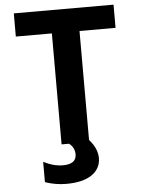

<svg xmlns="http://www.w3.org/2000/svg" viewBox="-62 -780 772 1047"><g transform="rotate(-5 324.0 -256.5)"><path d="M257.8 218.8Q199.2 218.8 142.6 199.2V87.9Q197.3 116.2 249 116.2Q322.3 116.2 322.3 62.5Q322.3 25.4 292 2H251V-605.5H53.7V-732.4H599.6V-605.5H402.3V-8.8Q446.3 40 447.3 92.8Q447.3 151.4 398.4 185.1Q349.6 218.8 257.8 218.8Z"/></g></svg>

Font: Gen Shin Gothic Bold
Style: Bold
Weight: 700
Designer: [Source Han Sans]
Ryoko NISHIZUKA  (kana & ideographs); Paul D. Hunt (Latin, Greek & Cyrillic); Wenlong ZHANG  (bopomofo
Version: Version 1.002.20150607